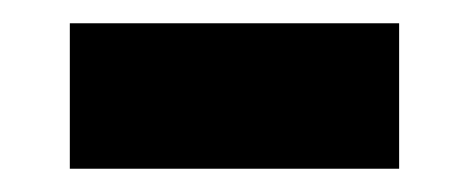

<svg xmlns="http://www.w3.org/2000/svg" viewBox="-20 -339 403 165"><path d="M40 -194V-319H323V-194Z"/></svg>

Font: MuseoModerno ExtraBold
Style: Regular
Weight: 800
Designer: Pablo Cosgaya, Héctor Gatti, Marcela Romero, and the Authors of The MuseoModerno Project.
Foundry: Omnibus-Type Team
Version: Version 1.001